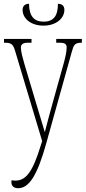

<svg xmlns="http://www.w3.org/2000/svg" viewBox="-20 -741 451 1011"><path d="M209 -606C275 -606 319 -644 319 -689C319 -710 307 -721 285 -721C285 -658 263 -627 209 -627C158 -627 133 -658 133 -721C111 -721 99 -709 99 -689C99 -643 143 -606 209 -606ZM76 250C133 250 177 182 224 12L358 -468C368 -503 372 -516 409 -516H411V-536H276V-516H296C326 -516 331 -505 331 -490C331 -469 323 -434 315 -406L257 -198C241 -140 227 -89 216 -45C203 -89 187 -140 170 -198L108 -406C100 -434 90 -469 90 -490C90 -505 98 -516 126 -516H146V-536H1V-516H6C42 -516 50 -506 61 -468L202 2L193 30C152 163 117 210 61 210C52 210 45 209 41 208C40 212 40 215 40 218C40 240 55 250 76 250Z"/></svg>

Font: Noto Serif ExtraCondensed Thin
Style: Regular
Weight: 100
Width: 2
Designer: Monotype Design Team
Foundry: Monotype Imaging Inc.
Version: Version 2.013